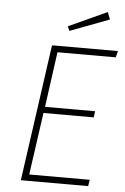

<svg xmlns="http://www.w3.org/2000/svg" viewBox="-59 -913 624 955"><g transform="rotate(5 253.5 -435.5)"><path d="M499 -650H208L170 -374H420L416 -343H165L121 -32H423L418 0H82L178 -682H507ZM454 -835 258 -761 248 -783 440 -871Z"/></g></svg>

Font: FiraGO UltraLight
Style: Italic
Weight: 200
Italic angle: -8°
Designer: bBox Type GmbH
Foundry: bBox Type GmbH
Version: Version 1.001